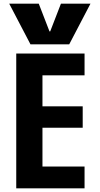

<svg xmlns="http://www.w3.org/2000/svg" viewBox="-20 -1020 540 1040"><path d="M30 -1000H190L248 -850H252L310 -1000H470L355 -780H145ZM68 0V-730H438V-612H210V-444H428V-328H210V-118H438V0Z"/></svg>

Font: M PLUS Code Latin
Style: Bold
Weight: 700
Designer: Coji Morishita
Foundry: UNDERFOREST DESIGN
Version: Version 1.002; ttfautohint (v1.8.3)